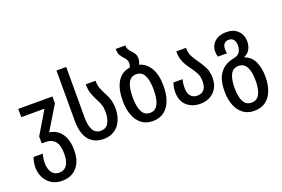

<svg xmlns="http://www.w3.org/2000/svg" viewBox="-125 -1173 2693 1836"><g transform="rotate(-20 1222.0 -255.0)"><path d="M241 250Q174 250 129 219.5Q84 189 62 142Q40 95 40 45Q40 14 45.5 -12.5Q51 -39 59 -58H152Q147 -42 143 -17Q139 8 139 38Q139 68 148.5 97.5Q158 127 180.5 147Q203 167 240 167Q292 167 318.5 127Q345 87 345 14Q345 -75 311.5 -114Q278 -153 220 -153H176V-224L314 -456H78V-540H426V-471L279 -228Q323 -223 361 -196.5Q399 -170 422.5 -118.5Q446 -67 446 15Q446 125 390.5 187.5Q335 250 241 250Z M750 10Q652 10 599.5 -55Q547 -120 547 -249V-760H646V-245Q646 -164 671 -118.5Q696 -73 751 -73Q803 -73 828 -116Q853 -159 853 -225Q853 -267 843.5 -298Q834 -329 818 -356Q798 -395 781.5 -437Q765 -479 765 -540H864Q864 -496 878 -459.5Q892 -423 913 -386Q931 -353 942.5 -314.5Q954 -276 954 -225Q954 -158 930 -104.5Q906 -51 860.5 -20.5Q815 10 750 10Z M1308 -542Q1378 -523 1418.5 -454Q1459 -385 1459 -271Q1459 -187 1435.5 -124Q1412 -61 1365.5 -25.5Q1319 10 1249 10Q1183 10 1137 -25Q1091 -60 1067 -123Q1043 -186 1043 -271Q1043 -390 1086 -462Q1129 -534 1214 -547Q1219 -555 1222 -566Q1225 -577 1225 -591Q1225 -612 1216 -626Q1207 -640 1195 -653Q1179 -670 1164.5 -693Q1150 -716 1150 -760H1248Q1248 -735 1257.5 -719Q1267 -703 1281 -688Q1297 -672 1310 -652.5Q1323 -633 1323 -601Q1323 -568 1308 -542ZM1251 -73Q1306 -73 1332 -123.5Q1358 -174 1358 -271Q1358 -367 1332 -416.5Q1306 -466 1251 -466Q1195 -466 1169.5 -416.5Q1144 -367 1144 -270Q1144 -175 1169.5 -124Q1195 -73 1251 -73Z M1734 10Q1650 10 1596.5 -38.5Q1543 -87 1543 -176Q1543 -204 1547 -225.5Q1551 -247 1558 -270H1651Q1646 -249 1643.5 -228.5Q1641 -208 1641 -184Q1641 -132 1664.5 -102.5Q1688 -73 1733 -73Q1777 -73 1801 -101.5Q1825 -130 1825 -183Q1825 -236 1806.5 -270.5Q1788 -305 1764 -337Q1746 -362 1728 -389.5Q1710 -417 1698 -453.5Q1686 -490 1686 -540H1785Q1785 -490 1803.5 -453Q1822 -416 1847 -383Q1876 -343 1901 -297Q1926 -251 1926 -183Q1926 -122 1900.5 -79Q1875 -36 1831.5 -13Q1788 10 1734 10Z M2195 250Q2129 250 2083 215.5Q2037 181 2013 120Q1989 59 1989 -21Q1989 -143 2037.5 -207.5Q2086 -272 2175 -289Q2225 -298 2242.5 -326Q2260 -354 2260 -395Q2260 -428 2243.5 -450.5Q2227 -473 2195 -473Q2164 -473 2147.5 -454Q2131 -435 2131 -400Q2131 -388 2132 -378Q2133 -368 2136 -357H2043Q2035 -383 2035 -410Q2035 -473 2079.5 -511.5Q2124 -550 2195 -550Q2271 -550 2314 -507Q2357 -464 2357 -397Q2357 -358 2339.5 -322Q2322 -286 2278 -267V-264Q2346 -239 2375.5 -174Q2405 -109 2405 -21Q2405 58 2381.5 119.5Q2358 181 2311.5 215.5Q2265 250 2195 250ZM2197 167Q2252 167 2278 118Q2304 69 2304 -21Q2304 -109 2278 -157.5Q2252 -206 2197 -206Q2141 -206 2115.5 -157.5Q2090 -109 2090 -20Q2090 68 2115.5 117.5Q2141 167 2197 167Z"/></g></svg>

Font: Noto Sans Georgian Condensed Medium
Style: Regular
Weight: 500
Width: 3
Designer: Monotype Design Team, Akaki Razmadze
Foundry: Google LLC
Version: Version 2.005; ttfautohint (v1.8.4.7-5d5b)